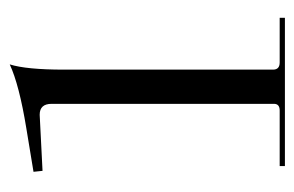

<svg xmlns="http://www.w3.org/2000/svg" viewBox="-128 -492 619 404"><g transform="rotate(-90 182.0 -289.5)"><path d="M35 0V-11H152Q166 -11 166 -23V-491Q166 -516 143 -516L25 -510L23 -529L114 -544Q206 -559 249 -579Q238 -544 238 -465V-25Q238 -11 253 -11H347V0Z"/></g></svg>

Font: Arapey Regular-Display
Style: Regular
Weight: 400
Designer: Eduardo Rodriguez Tunni
Foundry: Eduardo Rodriguez Tunni
Version: Version 4.000